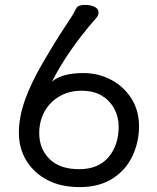

<svg xmlns="http://www.w3.org/2000/svg" viewBox="-20 -740 640 783"><path d="M303 -50Q381 -50 422.5 -99Q464 -148 464 -224Q464 -263 446 -296.5Q428 -330 395 -350Q362 -370 312 -370Q261 -370 221.5 -346.5Q182 -323 161 -284Q140 -245 140 -197Q140 -133 182 -91.5Q224 -50 303 -50ZM57 -199Q57 -262 82 -332.5Q107 -403 156.5 -487.5Q206 -572 243.5 -628.5Q281 -685 284 -692.5Q287 -700 291 -706Q298 -720 326 -720Q350 -720 366 -712Q382 -704 382 -689Q382 -676 370 -664Q255 -532 192 -407Q232 -442 320 -442Q382 -442 433.5 -414.5Q485 -387 516 -338Q547 -289 547 -225Q547 -161 520 -103.5Q493 -46 438.5 -11.5Q384 23 306 23Q228 23 173 -6Q118 -35 87.5 -85Q57 -135 57 -199Z"/></svg>

Font: linja waso lili
Style: Bold
Weight: 400
Designer: Fontworks Inc.
Version: Version 1.000;August 6, 2022;FontCreator 14.0.0.2814 64-bit